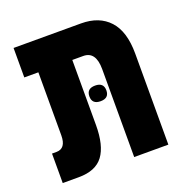

<svg xmlns="http://www.w3.org/2000/svg" viewBox="-113 -706 774 808"><g transform="rotate(-20 274.5 -302.5)"><path d="M33 -473H96V-191Q96 -132 53 -132H33V0H105Q181 0 214.5 -45Q248 -90 248 -182V-473H297Q353 -473 353 -394V0H506V-408Q506 -507 461 -556Q416 -605 335 -605H33ZM263 -304Q263 -269 301 -269Q339 -269 339 -304Q339 -339 301 -339Q263 -339 263 -304Z"/></g></svg>

Font: Noto Sans Hebrew ExtraCondensed Extra
Style: Regular
Weight: 800
Width: 3
Designer: Monotype Design Team
Foundry: Monotype Imaging Inc.
Version: Version 1.902